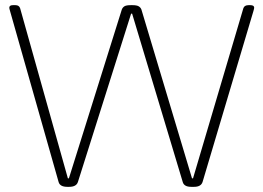

<svg xmlns="http://www.w3.org/2000/svg" viewBox="-20 -722 1020 744"><path d="M241 2Q212 2 207 -17L19 -679Q16 -689 16 -692Q16 -702 30 -702H40Q54 -702 58 -690L243 -31H247L452 -685Q455 -693 462 -697.5Q469 -702 487 -702H493Q510 -702 517.5 -697.5Q525 -693 528 -685L724 -31H728L923 -690Q927 -702 943 -702H950Q965 -702 965 -692Q965 -691 964 -686.5Q963 -682 962 -679L765 -17Q759 2 732 2H721Q693 2 688 -17L492 -669H488L282 -17Q276 2 248 2Z"/></svg>

Font: Asap Semi Expanded Thin
Style: Regular
Weight: 100
Width: 6
Designer: Pablo Cosgaya
Foundry: Omnibus-Type
Version: Version 3.001; ttfautohint (v1.8.4.7-5d5b)